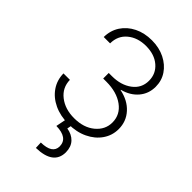

<svg xmlns="http://www.w3.org/2000/svg" viewBox="-223 -624 896 896"><g transform="rotate(45 224.5 -176.0)"><path d="M226.1 7.3Q172.9 7.3 131.6 -12.2Q90.3 -31.7 66.9 -65.9Q43.5 -100.1 43 -143.6H85.4Q86.4 -92.8 126.2 -61.8Q166 -30.8 225.6 -30.8Q288.6 -30.8 327.6 -63.2Q366.7 -95.7 366.7 -143.1Q366.7 -194.8 323.5 -226.3Q280.3 -257.8 211.9 -257.8H190.9V-294.4H211.9Q271 -294.4 310.3 -323.5Q349.6 -352.5 349.6 -401.4Q349.6 -447.8 315.2 -477.3Q280.8 -506.8 225.1 -506.8Q169.9 -506.8 133.8 -476.8Q97.7 -446.8 97.7 -396.5H55.7Q56.2 -439.9 78.1 -473.4Q100.1 -506.8 138.4 -525.9Q176.8 -544.9 225.6 -544.9Q273.9 -544.9 311.5 -526.1Q349.1 -507.3 370.4 -475.6Q391.6 -443.8 391.6 -403.8Q391.6 -357.9 363.3 -324.7Q335 -291.5 286.6 -278.8V-276.9Q342.8 -265.6 376 -229.2Q409.2 -192.9 409.2 -142.1Q409.2 -100.1 385.7 -66.2Q362.3 -32.2 321 -12.5Q279.8 7.3 226.1 7.3ZM204.1 -2.9H243.2L237.3 25.4Q271 30.8 291 51.8Q311 72.8 311.5 108.9Q311 190.9 197.8 193.4L196.3 159.2Q271 158.2 271.5 109.9Q271 54.7 192.9 53.2Z"/></g></svg>

Font: Inter Display Extra Light
Style: Regular
Weight: 200
Designer: Rasmus Andersson
Foundry: rsms
Version: Version 4.000;git-4fc901f